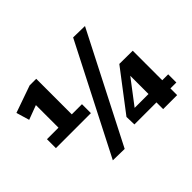

<svg xmlns="http://www.w3.org/2000/svg" viewBox="-153 -966 1214 1214"><g transform="rotate(-45 454.0 -358.5)"><path d="M42 -305V-385H145V-587L49 -551L23 -639L205 -703H264V-385H355V-305ZM346 6 242 4 614 -723 718 -721ZM499 -60 497 -129 702 -398 821 -397V-133H874V-60H821V0H696V-60ZM574 -133H698V-296Z"/></g></svg>

Font: Georama
Style: Bold
Weight: 700
Designer: Jean-Baptiste Levee
Foundry: Production Type
Version: Version 1.000